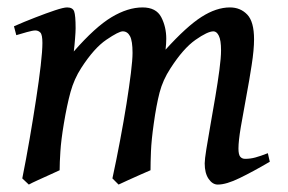

<svg xmlns="http://www.w3.org/2000/svg" viewBox="-20 -477 775 517"><path d="M706.5 -41.5Q661.6 -15.1 625.5 2.4Q589.4 20 566.4 20Q552.2 20 541.7 4.6Q531.2 -10.7 531.2 -37.1Q531.2 -47.4 535.6 -75.2Q540 -103 546.6 -140.1Q553.2 -177.2 559.8 -216.3Q566.4 -255.4 570.8 -288.6Q575.2 -321.8 575.2 -341.3Q575.2 -368.7 569.3 -380.6Q563.5 -392.6 554.7 -392.6Q539.1 -392.6 506.3 -369.6Q473.6 -346.7 439 -293Q418.5 -261.7 409.7 -227.8Q400.9 -193.8 394 -144Q387.7 -99.6 386.5 -69.3Q385.3 -39.1 385.3 -18.6Q376 -14.6 358.9 -7.1Q341.8 0.5 325 8.1Q308.1 15.6 299.3 20L282.7 3.4Q293.5 -46.4 303.2 -98.1Q313 -149.9 320.6 -197.3Q328.1 -244.6 332.5 -280.5Q336.9 -316.4 336.9 -334.5Q336.9 -366.7 330.1 -379.6Q323.2 -392.6 310.5 -392.6Q299.8 -392.6 266.6 -370.1Q233.4 -347.7 198.7 -293.9Q179.7 -264.6 169.9 -229.2Q160.2 -193.8 151.9 -144Q144.5 -99.6 142.6 -69.1Q140.6 -38.6 140.6 -18.6Q132.3 -14.6 115.5 -7.1Q98.6 0.5 82 8.1Q65.4 15.6 57.6 20L40 3.4Q50.3 -47.9 59.8 -103Q69.3 -158.2 77.1 -209.2Q85 -260.3 89.6 -300.3Q94.2 -340.3 94.2 -361.3Q94.2 -383.8 88.6 -389.4Q83 -395 75.2 -395Q68.4 -395 52.5 -390.6Q36.6 -386.2 23.9 -382.3L17.6 -406.2Q45.4 -418.5 75 -429.9Q104.5 -441.4 127.9 -449.2Q151.4 -457 160.6 -457Q175.8 -457 179.7 -446.3Q183.6 -435.5 183.6 -400.9Q183.6 -391.6 182.1 -373Q180.7 -354.5 178.7 -338.4Q236.3 -404.3 280.3 -430.7Q324.2 -457 363.8 -457Q400.4 -457 414.1 -430.9Q427.7 -404.8 427.7 -372.6Q427.7 -359.4 425.8 -343.3Q482.4 -405.8 522.5 -431.4Q562.5 -457 599.1 -457Q627.4 -457 645.8 -437.7Q664.1 -418.5 664.1 -371.1Q664.1 -343.3 657.7 -302Q651.4 -260.7 643.1 -216.6Q634.8 -172.4 628.4 -134.8Q622.1 -97.2 622.1 -77.1Q622.1 -60.5 627 -54.9Q631.8 -49.3 640.1 -49.3Q654.3 -49.3 667.7 -53Q681.2 -56.6 701.2 -64.5Z"/></svg>

Font: Gentium Book Plus
Style: Italic
Weight: 400
Italic angle: -8°
Designer: Victor Gaultney, Annie Olsen, Iska Routamaa, Becca Hirsbrunner
Foundry: SIL International
Version: Version 6.101